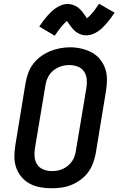

<svg xmlns="http://www.w3.org/2000/svg" viewBox="-20 -999 640 1027"><path d="M255 8Q224 8 194 2.5Q164 -3 138.5 -17Q113 -31 94.5 -53Q76 -75 66.5 -102.5Q57 -130 57 -160.5Q57 -191 62 -222L117 -557Q122 -584 131.5 -610Q141 -636 158.5 -658.5Q176 -681 199.5 -698Q223 -715 249 -725.5Q275 -736 301.5 -741Q328 -746 355 -746Q386 -746 415.5 -739Q445 -732 470.5 -718.5Q496 -705 514.5 -682.5Q533 -660 542.5 -632.5Q552 -605 552 -574.5Q552 -544 547 -513L492 -178Q487 -152 477.5 -126Q468 -100 451 -77Q434 -54 410.5 -37Q387 -20 361 -9.5Q335 1 308 4.5Q281 8 255 8ZM256 -84Q272 -84 287 -86.5Q302 -89 316 -95.5Q330 -102 343 -112.5Q356 -123 365 -136Q374 -149 379 -163.5Q384 -178 386 -193L442 -528Q446 -551 444 -574.5Q442 -598 429.5 -616.5Q417 -635 395.5 -643Q374 -651 351 -651Q328 -651 306 -644Q284 -637 265.5 -622Q247 -607 236.5 -585.5Q226 -564 223 -542L167 -207Q163 -184 165 -160.5Q167 -137 179 -119Q191 -101 212 -92.5Q233 -84 256 -84ZM273 -808 190 -857Q202 -875 213 -889.5Q224 -904 234.5 -915.5Q245 -927 256 -937.5Q267 -948 280.5 -957Q294 -966 310 -972Q326 -978 341 -978Q349 -978 356 -976.5Q363 -975 369.5 -973Q376 -971 382.5 -968Q389 -965 394.5 -961Q400 -957 405 -952.5Q410 -948 415 -942.5Q420 -937 423.5 -932Q427 -927 430.5 -922Q434 -917 438 -911.5Q442 -906 445 -901Q461 -914 475.5 -931.5Q490 -949 510 -979L593 -931Q581 -913 570 -898.5Q559 -884 548.5 -872Q538 -860 527.5 -850Q517 -840 503 -830.5Q489 -821 473.5 -815.5Q458 -810 442 -810Q435 -810 428 -811Q421 -812 414.5 -814Q408 -816 401.5 -819.5Q395 -823 389.5 -826.5Q384 -830 378.5 -835Q373 -840 368.5 -845.5Q364 -851 360 -856Q356 -861 353 -865.5Q350 -870 345.5 -876.5Q341 -883 338 -887Q323 -874 308 -856Q293 -838 273 -808Z"/></svg>

Font: Iosevka Curly Slab SmBdEx
Style: Italic
Weight: 600
Width: 7
Italic angle: -9°
Monospace: yes
Designer: Belleve Invis
Foundry: Belleve Invis
Version: Version 11.1.0; ttfautohint (v1.8.3)